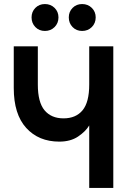

<svg xmlns="http://www.w3.org/2000/svg" viewBox="-20 -929 656 949"><path d="M421 0V-309Q403 -279 365.8 -254Q328.5 -229 273 -229Q171 -229 109.5 -296.8Q48 -364.5 48 -494V-700H167V-511Q167 -423.5 200.2 -383.8Q233.5 -344 294 -344Q355 -344 388 -383.8Q421 -423.5 421 -511V-700H540V0ZM202 -776Q173.5 -776 154.8 -795.2Q136 -814.5 136 -843Q136 -871 154.8 -890Q173.5 -909 202 -909Q230.5 -909 249.8 -890Q269 -871 269 -843Q269 -814.5 249.8 -795.2Q230.5 -776 202 -776ZM386 -776Q357.5 -776 338.8 -795.2Q320 -814.5 320 -843Q320 -871 338.8 -890Q357.5 -909 386 -909Q414.5 -909 433.8 -890Q453 -871 453 -843Q453 -814.5 433.8 -795.2Q414.5 -776 386 -776Z"/></svg>

Font: Overpass Mono
Style: Bold
Weight: 700
Monospace: yes
Designer: Delve Withrington, Dave Bailey
Foundry: Delve Fonts LLC
Version: Version 4.000